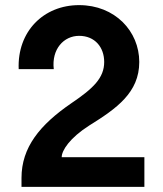

<svg xmlns="http://www.w3.org/2000/svg" viewBox="-20 -730 637 750"><path d="M524 -488C524 -608 429 -710 289 -710C150 -710 47 -607 53 -460H190C181 -538 229 -590 289 -590C351 -590 387 -545 387 -488C387 -426 345 -385 259 -327C135 -242 64 -154 64 -35V0H544V-116H221C221 -142 252 -191 329 -240C435 -306 524 -368 524 -488Z"/></svg>

Font: Goli SemiBold
Style: Regular
Weight: 600
Designer: jaikishan Patel
Foundry: MagicType
Version: Version 1.000;Glyphs 3.2 (3242)